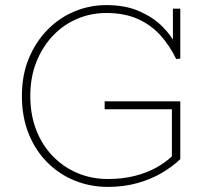

<svg xmlns="http://www.w3.org/2000/svg" viewBox="-20 -720 828 754"><path d="M404 14Q335 14 274 -10.5Q213 -35 166 -82Q119 -129 92.5 -195Q66 -261 66 -343Q66 -426 93.5 -491.5Q121 -557 167.5 -604Q214 -651 273.5 -675.5Q333 -700 397 -700Q473 -700 528 -675.5Q583 -651 618 -615.5Q653 -580 669 -546H659V-686H688V-490L672 -488Q646 -542 609 -582.5Q572 -623 520 -646Q468 -669 397 -669Q337 -669 283 -646Q229 -623 188 -580Q147 -537 123 -477Q99 -417 99 -343Q99 -269 122.5 -209Q146 -149 188 -106Q230 -63 285 -40Q340 -17 404 -17Q461 -17 508.5 -29Q556 -41 593 -61.5Q630 -82 655 -106V-291H391V-322H688V-95Q658 -66 615.5 -41Q573 -16 519.5 -1Q466 14 404 14Z"/></svg>

Font: BioRhyme ExtraLight
Style: Regular
Weight: 250
Designer: Aoife Mooney
Foundry: Aoife Mooney Type
Version: Version 1.600;gftools[0.9.33]